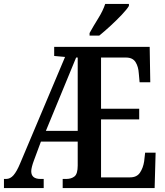

<svg xmlns="http://www.w3.org/2000/svg" viewBox="-21 -951 835 971"><path d="M-1 0V-46H10Q31 -46 47.5 -65Q64 -84 81 -125L308 -663L253 -668V-714H736L739 -535H685L681 -579Q679 -614 664.5 -637Q650 -660 616 -660H490V-401H683V-347H490V-54H637Q671 -54 687 -78Q703 -102 708 -135L713 -179H766L761 0H296V-46H314Q340 -46 356 -59Q372 -72 372 -114V-235H186L150 -138Q144 -122 140.5 -108Q137 -94 137 -85Q137 -46 184 -46H200V0ZM211 -289H372V-660H364ZM432 -784Q452 -820 476 -858.5Q500 -897 511 -931H631V-921Q621 -904 595 -876.5Q569 -849 538 -820.5Q507 -792 481 -771H432Z"/></svg>

Font: Noto Serif ExtraCondensed SemiBold
Style: Regular
Weight: 600
Width: 2
Designer: Monotype Design Team
Foundry: Monotype Imaging Inc.
Version: Version 2.015; ttfautohint (v1.8.4.7-5d5b)